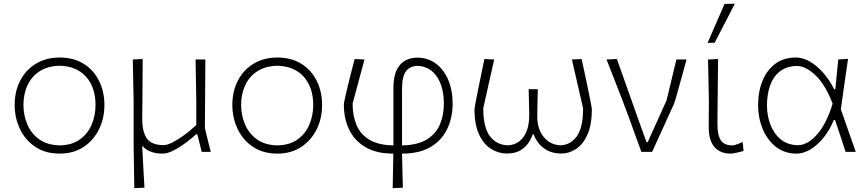

<svg xmlns="http://www.w3.org/2000/svg" viewBox="-20 -813 4636 1028"><path d="M300 9.5Q223 9.5 169 -26.8Q115 -63 86.8 -122.5Q58.5 -182 58.5 -251Q58.5 -325 88.8 -382.5Q119 -440 173.2 -472.5Q227.5 -505 299.5 -505Q374 -505 427.5 -471.8Q481 -438.5 510 -380.8Q539 -323 539 -251Q539 -178 509.2 -119Q479.5 -60 425.8 -25.2Q372 9.5 300 9.5ZM300 -34.5Q366 -36 408.2 -66.8Q450.5 -97.5 471 -146.2Q491.5 -195 491.5 -251Q491.5 -344.5 441.2 -401.5Q391 -458.5 300 -461Q235.5 -459.5 192.2 -431.5Q149 -403.5 127.2 -356.5Q105.5 -309.5 105.5 -251Q105.5 -195.5 126.5 -146.5Q147.5 -97.5 190.5 -66.8Q233.5 -36 300 -34.5Z M699 194.5Q698.5 142 697.5 88.8Q696.5 35.5 695.5 -28.5V-271Q694.5 -334 693.2 -386.5Q692 -439 691 -494.5L744 -497Q743.5 -442 743.2 -387.5Q743 -333 742.5 -273.5L741.5 -176.5Q741.5 -107 766.5 -71.5Q791.5 -36 857 -36Q875 -36 903.8 -50.5Q932.5 -65 966 -89.5Q999.5 -114 1031 -143.5V-273.5Q1030 -334.5 1029 -386.8Q1028 -439 1027 -494.5H1079.5Q1079.5 -438 1078.8 -385.5Q1078 -333 1078 -271L1077 -127Q1085 -94.5 1092 -65.2Q1099 -36 1108.5 0H1060L1036.5 -94H1030Q1009 -74.5 977 -50.2Q945 -26 911 -8.2Q877 9.5 851 9.5Q777 9.5 741.5 -32.5V-27Q744.5 33 747.5 85.5Q750.5 138 753.5 192Z M1465.5 9.5Q1388.5 9.5 1334.5 -26.8Q1280.5 -63 1252.2 -122.5Q1224 -182 1224 -251Q1224 -325 1254.2 -382.5Q1284.5 -440 1338.8 -472.5Q1393 -505 1465 -505Q1539.5 -505 1593 -471.8Q1646.5 -438.5 1675.5 -380.8Q1704.5 -323 1704.5 -251Q1704.5 -178 1674.8 -119Q1645 -60 1591.2 -25.2Q1537.5 9.5 1465.5 9.5ZM1465.5 -34.5Q1531.5 -36 1573.8 -66.8Q1616 -97.5 1636.5 -146.2Q1657 -195 1657 -251Q1657 -344.5 1606.8 -401.5Q1556.5 -458.5 1465.5 -461Q1401 -459.5 1357.8 -431.5Q1314.5 -403.5 1292.8 -356.5Q1271 -309.5 1271 -251Q1271 -195.5 1292 -146.5Q1313 -97.5 1356 -66.8Q1399 -36 1465.5 -34.5Z M2082.5 194.5Q2083.5 148 2084.2 104Q2085 60 2086 9.5Q1996 9.5 1937.2 -24.8Q1878.5 -59 1849.8 -118.5Q1821 -178 1821 -253.5Q1821 -260.5 1827 -287.5Q1833 -314.5 1842 -352Q1851 -389.5 1861 -428.2Q1871 -467 1879 -497L1931.5 -494.5Q1915.5 -435 1899 -374Q1882.5 -313 1868 -259Q1868 -193 1889 -143.2Q1910 -93.5 1957.8 -64.8Q2005.5 -36 2086.5 -34.5V-341.5Q2086.5 -404 2104.5 -439.5Q2122.5 -475 2151.8 -489.8Q2181 -504.5 2214.5 -504.5Q2269.5 -504.5 2312.2 -473.5Q2355 -442.5 2379.2 -387Q2403.5 -331.5 2403.5 -257.5Q2403.5 -185 2375.2 -124.2Q2347 -63.5 2287 -27Q2227 9.5 2132.5 9.5Q2133.5 59.5 2134.8 102.2Q2136 145 2137 192ZM2132.5 -336V-34.5Q2217 -36 2266 -66.8Q2315 -97.5 2335.8 -147.5Q2356.5 -197.5 2356.5 -257Q2356.5 -347.5 2319.2 -402.5Q2282 -457.5 2216 -460.5Q2173.5 -459 2153 -430.5Q2132.5 -402 2132.5 -336Z M2693 9Q2649.5 9 2610 -15.2Q2570.5 -39.5 2545.5 -92Q2520.5 -144.5 2520.5 -229.5Q2520.5 -233.5 2526 -262.8Q2531.5 -292 2540 -334Q2548.5 -376 2557.5 -419.8Q2566.5 -463.5 2573.5 -497L2626 -494.5Q2611 -427.5 2595.5 -359.2Q2580 -291 2567.5 -233Q2567.5 -130.5 2603 -83.8Q2638.5 -37 2699 -35Q2752.5 -37.5 2783 -79.8Q2813.5 -122 2813.5 -196.5Q2813 -238.5 2812.2 -267.2Q2811.5 -296 2810.5 -335.5H2859.5Q2858.5 -295 2857.8 -265.8Q2857 -236.5 2856.5 -193Q2856.5 -120.5 2891.5 -79Q2926.5 -37.5 2980.5 -35Q3035.5 -37 3068.8 -83.8Q3102 -130.5 3102 -233Q3089 -291 3073 -359.2Q3057 -427.5 3042 -494.5L3094 -497Q3101.5 -463.5 3110.8 -419.8Q3120 -376 3128.8 -334Q3137.5 -292 3143.2 -262.8Q3149 -233.5 3149 -229.5Q3149 -144.5 3125.2 -92Q3101.5 -39.5 3064 -15.2Q3026.5 9 2985.5 9Q2942 9 2911.5 -7.2Q2881 -23.5 2863 -47.2Q2845 -71 2838 -93.5H2832Q2825 -71.5 2809 -47.5Q2793 -23.5 2764.8 -7.2Q2736.5 9 2693 9Z M3414 0Q3397 -46.5 3379.5 -94.5Q3362 -142.5 3346 -187.5L3313 -275.5Q3292 -329 3270.2 -385Q3248.5 -441 3227.5 -494.5L3283 -497Q3300.5 -448 3321.2 -389.2Q3342 -330.5 3363.8 -269Q3385.5 -207.5 3406 -150.5L3441.5 -52H3448L3549 -276Q3562 -329.5 3575.2 -384.8Q3588.5 -440 3601.5 -494.5H3656Q3648 -465 3637.2 -426.2Q3626.5 -387.5 3616.2 -350.5Q3606 -313.5 3598.5 -287.5Q3591 -261.5 3589 -257.5Q3559.5 -193 3530.2 -128.5Q3501 -64 3471.5 0Z M3892.5 9.5Q3836 9.5 3805.2 -26Q3774.5 -61.5 3774.5 -133Q3774.5 -175.5 3775 -206Q3775.5 -236.5 3775.5 -270.5Q3774.5 -333 3773.2 -385.8Q3772 -438.5 3771 -494.5L3824.5 -497Q3824 -446.5 3823.5 -389.2Q3823 -332 3822.5 -280.5Q3822 -229 3821.5 -196V-142Q3821.5 -88 3839.8 -61.2Q3858 -34.5 3901.5 -34.5Q3909 -34.5 3924.5 -40Q3940 -45.5 3956.5 -52.5L3961 -5Q3947 -0.5 3924.8 4.5Q3902.5 9.5 3892.5 9.5ZM3768.5 -583Q3791 -635 3813.8 -687.5Q3836.5 -740 3859.5 -792L3914.5 -793Q3888 -742 3860.5 -688.8Q3833 -635.5 3806.5 -584.5Z M4245.5 9.5Q4180.5 9.5 4134.2 -27Q4088 -63.5 4063.5 -122.8Q4039 -182 4039 -249Q4039 -323 4062.8 -380.8Q4086.5 -438.5 4131.5 -471.8Q4176.5 -505 4241 -505Q4279.5 -505 4317.5 -482.8Q4355.5 -460.5 4388.8 -422Q4422 -383.5 4446 -335.5H4452.5Q4457 -381.5 4461 -421.5Q4465 -461.5 4468 -494.5L4520.5 -498Q4511 -431.5 4501 -362.5Q4491 -293.5 4482 -227.5Q4501.5 -171 4521.8 -114Q4542 -57 4562 0H4507.5Q4493.5 -43 4479.5 -85.5Q4465.5 -128 4451 -170.5H4444.5Q4421.5 -115 4388.2 -74.5Q4355 -34 4317.8 -12.2Q4280.5 9.5 4245.5 9.5ZM4251.5 -35.5Q4305 -36 4355.5 -94Q4406 -152 4438 -258Q4400.5 -357 4348.2 -408Q4296 -459 4247 -460Q4190.5 -458.5 4155 -430.2Q4119.5 -402 4103 -354.5Q4086.5 -307 4086.5 -249Q4086.5 -195 4104.5 -146.8Q4122.5 -98.5 4159 -67.8Q4195.5 -37 4251.5 -35.5Z"/></svg>

Font: Commissioner Loud ExtraLight
Style: Regular
Weight: 200
Designer: Kostas Bartsokas
Foundry: Kostas Bartsokas
Version: Version 1.000; ttfautohint (v1.8.3)